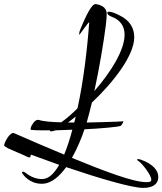

<svg xmlns="http://www.w3.org/2000/svg" viewBox="-143 -766 790 934"><path d="M553 148C593 148 627 135 627 94C627 63 600 31 543 11C537 9 532 8 529 8C526 8 524 9 524 10C524 13 527 16 534 20C546 28 593 84 593 108C593 119 583 120 568 120C505 120 365 67 207 2C234 -46 255 -98 268 -137C311 -139 349 -142 383 -145C416 -148 437 -151 445 -154C448 -157 457 -170 457 -175L456 -176C447 -175 408 -173 359 -172C334 -171 307 -171 279 -170C279 -170 279 -170 279 -171C287 -198 295 -231 304 -267C407 -364 510 -495 510 -585C510 -628 490 -666 439 -691C414 -704 397 -709 388 -709C382 -709 379 -707 379 -704C379 -696 387 -689 402 -684C445 -667 463 -636 463 -597C463 -523 398 -417 316 -323C340 -433 362 -564 372 -645C375 -669 376 -687 376 -700C376 -715 369 -727 356 -735C343 -742 331 -746 321 -746C297 -746 258 -647 248 -624C244 -615 242 -607 242 -600C242 -598 242 -597 243 -597C245 -597 286 -658 291 -658C282 -531 263 -370 234 -239C209 -214 182 -190 155 -171C106 -172 64 -176 45 -183H42C33 -183 25 -177 18 -166C10 -155 6 -146 6 -139C6 -136 7 -134 10 -134H12C19 -133 35 -132 60 -132H100V-130C100 -128 102 -127 107 -127C112 -127 118 -129 127 -132L209 -135C197 -90 184 -49 169 -14C89 -47 6 -83 -74 -118C-75 -118 -76 -119 -79 -119C-97 -119 -121 -75 -123 -59C-123 -56 -116 -51 -103 -44C-75 -31 -34 -15 -10 -3C-6 -1 -3 0 -1 0C7 0 6 -10 7 -14L145 36C120 79 93 105 62 105C7 105 -20 69 -30 69C-34 69 -36 71 -36 74C-36 75 -35 77 -34 78C-31 83 -1 128 60 128C107 128 146 92 179 47C335 100 497 148 553 148ZM188 -170C199 -179 212 -188 225 -199C224 -190 221 -179 218 -170Z"/></svg>

Font: Comforter
Style: Regular
Weight: 400
Designer: Robert E. Leuschke
Foundry: Robert E. Leuschke
Version: Version 1.013; ttfautohint (v1.8.3)